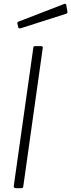

<svg xmlns="http://www.w3.org/2000/svg" viewBox="-20 -983 372 1003"><path d="M102 -12Q101 -4 99 -2Q97 0 89 0H64Q57 0 54 -3Q51 -6 52 -12L154 -733Q155 -739 156.5 -740.5Q158 -742 164 -742H195Q206 -742 203 -730ZM326 -958 332 -923Q333 -919 332 -916Q331 -913 325 -911L87 -835Q82 -834 78.5 -836Q75 -838 75 -842L71 -859Q70 -868 74 -869L317 -963Q319 -964 322 -962.5Q325 -961 326 -958Z"/></svg>

Font: Libre Franklin Thin ExtraLight
Style: Italic
Weight: 250
Italic angle: -8°
Version: Version 3.000